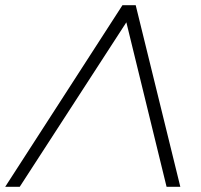

<svg xmlns="http://www.w3.org/2000/svg" viewBox="-66 -720 773 740"><path d="M457 -700 629 0H576L421 -634L10 0H-46L406 -700Z"/></svg>

Font: Montserrat Thin Light
Style: Italic
Weight: 300
Italic angle: -11.3°
Version: Version 9.000